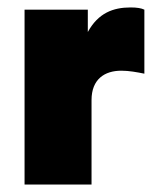

<svg xmlns="http://www.w3.org/2000/svg" viewBox="-20 -496 432 516"><path d="M226 0V-227C226 -283 261 -306 306 -306C327 -306 348 -302 368 -298V-470C360 -474 348 -476 331 -476C284 -476 244 -461 216 -410V-470H46V0Z"/></svg>

Font: Gantari Black
Style: Regular
Weight: 900
Designer: Anugrah Pasau
Foundry: Lafontype
Version: Version 1.000